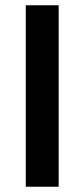

<svg xmlns="http://www.w3.org/2000/svg" viewBox="-20 -710 320 730"><path d="M203 0H78V-690H203Z"/></svg>

Font: Exo 2.0 Semi Bold
Style: Regular
Weight: 600
Designer: Natanael Gama
Version: Version 1.001;PS 001.001;hotconv 1.0.70;makeotf.lib2.5.58329